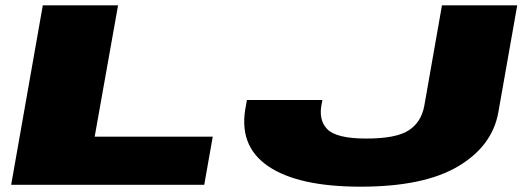

<svg xmlns="http://www.w3.org/2000/svg" viewBox="-20 -695 1998 722"><path d="M22 0H748L780 -181H336L424 -675H141ZM1336 7Q1574 7 1702.8 -69.5Q1831.5 -146 1854 -273L1925 -675H1642L1575.5 -297Q1564 -235 1516.5 -204.5Q1469 -174 1357 -174Q1245 -174 1210.5 -209.5Q1176 -245 1190.5 -309L1192.5 -319H908.5L905 -299Q874 -149 987 -71Q1100 7 1336 7Z"/></svg>

Font: Anybody ExtraExpanded Black
Style: Italic
Weight: 900
Width: 8
Italic angle: -10°
Version: Version 1.113;gftools[0.9.25]